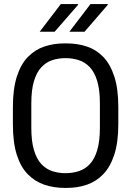

<svg xmlns="http://www.w3.org/2000/svg" viewBox="-20 -908 640 938"><path d="M296 10Q243 10 197 -5.5Q151 -21 116 -56.5Q81 -92 62 -152Q43 -212 43 -301V-385Q43 -474 62.5 -534.5Q82 -595 117 -630.5Q152 -666 197.5 -681Q243 -696 295 -696H305Q359 -696 405 -680.5Q451 -665 485 -629.5Q519 -594 538.5 -534Q558 -474 558 -385V-301Q558 -213 538.5 -153Q519 -93 485 -57.5Q451 -22 405.5 -6Q360 10 307 10ZM300 -62Q335 -62 365.5 -72Q396 -82 419 -106.5Q442 -131 455 -174.5Q468 -218 468 -284V-403Q468 -469 455 -512Q442 -555 419 -579.5Q396 -604 365.5 -614Q335 -624 300 -624Q265 -624 235 -614Q205 -604 182 -579.5Q159 -555 146 -512Q133 -469 133 -403V-284Q133 -218 146 -174.5Q159 -131 182 -106.5Q205 -82 235 -72Q265 -62 300 -62ZM319 -753 422 -888H506L507 -885L393 -753ZM174 -753 277 -888H360L362 -885L247 -753Z"/></svg>

Font: Chivo Mono Medium Light
Style: Regular
Weight: 300
Monospace: yes
Version: Version 1.008